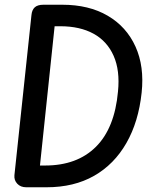

<svg xmlns="http://www.w3.org/2000/svg" viewBox="-20 -792 672 812"><path d="M91 0Q67 0 53 -15Q39 -30 41 -51L113 -728Q115 -750 127 -761Q139 -772 164 -772H243Q356 -772 435.5 -725.5Q515 -679 553 -595Q591 -511 579 -400Q566 -277 514.5 -187Q463 -97 378 -48.5Q293 0 177 0ZM149 -92H171Q306 -92 385.5 -171Q465 -250 479 -405Q488 -494 460.5 -556Q433 -618 375.5 -649.5Q318 -681 235 -681H211Z"/></svg>

Font: Edu SA Beginner SemiBold
Style: Regular
Weight: 600
Version: Version 1.003